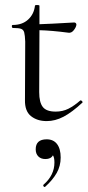

<svg xmlns="http://www.w3.org/2000/svg" viewBox="-20 -473 353 769"><path d="M303 -71Q306 -71 309 -67.5Q312 -64 310 -62Q268 -23 234.5 -5.5Q201 12 167 12Q129 12 104 -8Q79 -28 80 -73L81 -306Q80 -332 77 -343Q74 -354 64.5 -357.5Q55 -361 32 -361Q28 -361 27.5 -367Q27 -373 31 -373Q69 -373 92.5 -394.5Q116 -416 120 -450Q120 -453 128 -453Q138 -453 138 -450V-376Q175 -377 277 -383Q281 -383 283.5 -380.5Q286 -378 286 -374Q285 -364 275.5 -352Q266 -340 254 -342Q185 -351 138 -352L137 -104Q137 -63 151.5 -44.5Q166 -26 203 -26Q231 -26 254 -37.5Q277 -49 302 -71ZM223 158Q223 192 207 220Q191 248 161 275L159 276Q156 276 154 272.5Q152 269 154 267Q198 229 198 178Q198 158 192 149Q184 164 162 164Q144 164 133.5 153.5Q123 143 123 125Q123 85 167 85Q194 85 208.5 104Q223 123 223 158Z"/></svg>

Font: Cormorant Upright
Style: Regular
Weight: 400
Designer: Christian Thalmann (Catharsis Fonts)
Foundry: Catharsis Fonts
Version: Version 3.302